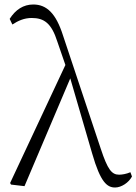

<svg xmlns="http://www.w3.org/2000/svg" viewBox="-20 -820 607 854"><path d="M29 1 89 8 300 -489 277 -544 25 -6ZM492 14C520 14 553 -8 567 -35L560 -54C542 -46 522 -43 510 -43C477 -43 459 -65 428 -159L260 -663C229 -760 188 -800 128 -800C84 -800 49 -777 23 -736L35 -711C61 -728 88 -740 121 -740C176 -740 209 -717 235 -635L285 -490L288 -487L390 -137C427 -8 457 14 492 14Z"/></svg>

Font: Source Han Serif CN VF
Style: Regular
Weight: 250
Designer: Ryoko NISHIZUKA 西塚涼子 (kana & ideographs); Frank Grießhammer (Latin, Greek & Cyrillic); Wenlong ZHANG 张文龙 (bopomofo); San
Foundry: Adobe
Version: Version 2.002;hotconv 1.1.0;makeotfexe 2.6.0